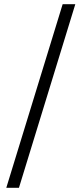

<svg xmlns="http://www.w3.org/2000/svg" viewBox="-20 -730 390 910"><path d="M276.9 -710H336.9L69.8 160.2H9.8Z"/></svg>

Font: SourceSansPro-Regular
Style: Regular
Weight: 400
Designer: Paul D. Hunt
Foundry: Adobe Systems Incorporated
Version: Version 1.050;PS Version 1.000;hotconv 1.0.70;makeotf.lib2.5